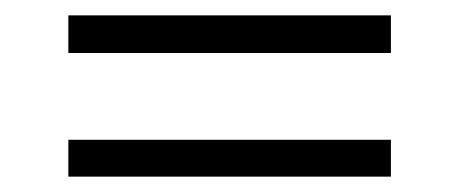

<svg xmlns="http://www.w3.org/2000/svg" viewBox="-20 -463 598 250"><path d="M489 -394H69V-443H489ZM489 -233H69V-281H489Z"/></svg>

Font: Aleo Light
Style: Regular
Weight: 300
Designer: Alessio Laiso
Foundry: Alessio Laiso
Version: Version 2.000